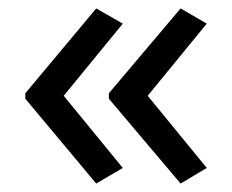

<svg xmlns="http://www.w3.org/2000/svg" viewBox="-20 -491 549 455"><path d="M40 -270 208 -471 271 -435 131 -264 271 -93 208 -56 40 -257ZM238 -270 408 -471 470 -435 330 -264 470 -93 408 -56 238 -257Z"/></svg>

Font: Noto Sans Lao
Style: Regular
Weight: 400
Designer: Monotype Design Team
Foundry: Monotype Imaging Inc.
Version: Version 2.003; ttfautohint (v1.8.4.7-5d5b)